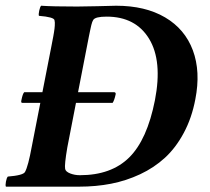

<svg xmlns="http://www.w3.org/2000/svg" viewBox="-28 -665 752 687"><path d="M58.6 -335H380.9Q383.8 -335 385.3 -332.5Q386.7 -330.1 385.7 -327.1Q381.3 -306.2 375 -296.9H51.8Q45.9 -296.9 48.8 -307.6Q53.2 -329.6 58.6 -335ZM290 -534.2 212.9 -137.7Q202.1 -74.2 205.1 -60.5Q207 -50.8 223.1 -44.4Q239.3 -38.1 257.8 -38.1Q370.1 -38.1 434.3 -101.6Q498.5 -165 526.4 -306.6Q553.7 -447.3 505.4 -526.4Q457 -605.5 353.5 -605.5Q313 -605.5 305.7 -593.8Q303.7 -590.3 302 -586.2Q300.3 -582 298.8 -575.4Q297.4 -568.8 296.4 -564.7Q295.4 -560.5 293.2 -549.8Q291 -539.1 290 -534.2ZM387.7 -644.5Q491.7 -644.5 562.7 -602.8Q633.8 -561 662.1 -484.9Q690.4 -408.7 670.9 -309.6Q658.2 -242.7 629.6 -189.5Q601.1 -136.2 562.3 -100.6Q523.4 -64.9 473.4 -41.5Q423.3 -18.1 369.4 -7.6Q315.4 2.9 254.9 2.9H-6.8Q-9.3 -1.5 -6.8 -14.9Q-4.4 -28.3 0 -33.2Q55.2 -37.6 61.5 -49.8Q72.8 -69.8 85.9 -141.6L156.2 -501Q157.2 -505.9 159.4 -517.8Q161.6 -529.8 162.6 -534.4Q163.6 -539.1 165 -548.3Q166.5 -557.6 167 -562Q167.5 -566.4 168 -573Q168.5 -579.6 168.2 -584.2Q168 -588.9 167 -592.8Q165 -604 111.3 -608.4Q109.4 -613.3 112.3 -626.7Q115.2 -640.1 119.1 -644.5Q159.2 -641.6 248 -641.6Q270 -641.6 320.1 -642.8Q370.1 -644 387.7 -644.5Z"/></svg>

Font: Crimson
Style: BoldItalic
Weight: 700
Italic angle: -11°
Version: Version 0.8